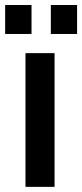

<svg xmlns="http://www.w3.org/2000/svg" viewBox="-27 -726 320 746"><path d="M95.5 -594H-7V-706.5H95.5ZM272.5 -594H170.5V-706.5H272.5ZM185 0H72V-519.5H185Z"/></svg>

Font: Acari Sans
Style: Bold
Weight: 700
Designer: Alfredo Marco Pradil and Stefan Peev (font) & Cristiano Sobral (main changes)
Foundry: Alfredo Marco Pradil and Stefan Peev (font) & Cristiano Sobral (main changes)
Version: Version 1.063; ttfautohint (v1.8.3)